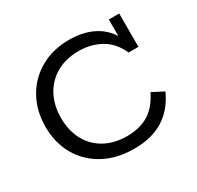

<svg xmlns="http://www.w3.org/2000/svg" viewBox="-133 -749 938 913"><g transform="rotate(-30 335.5 -292.0)"><path d="M359 10Q264 10 193 -28.5Q122 -67 83 -135Q44 -203 44 -290Q44 -379 82.5 -447.5Q121 -516 189.5 -555Q258 -594 347 -594Q435 -594 495.5 -556.5Q556 -519 582 -446L560 -458V-583H617V-400H563Q534 -465 480.5 -495Q427 -525 360 -525Q290 -525 238 -495.5Q186 -466 157.5 -413Q129 -360 129 -291Q129 -221 157 -169Q185 -117 237 -88Q289 -59 359 -59Q430 -59 478.5 -89Q527 -119 559 -185L622 -152Q586 -72 521 -31Q456 10 359 10Z"/></g></svg>

Font: Rokkitt
Style: Regular
Weight: 400
Designer: Vernon Adams
Foundry: Vernon Adams
Version: Version 3.103